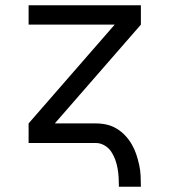

<svg xmlns="http://www.w3.org/2000/svg" viewBox="-20 -540 640 725"><path d="M429 165Q429 148 428 130.5Q427 113 424 96Q421 79 415 62.5Q409 46 399.5 32Q390 18 374.5 9Q359 0 342 0H88V-74L413 -447H88V-520H512V-447L187 -74H342Q363 -74 383 -69.5Q403 -65 421 -54Q439 -43 453 -28Q467 -13 477.5 5Q488 23 494.5 42.5Q501 62 505.5 82.5Q510 103 511 123.5Q512 144 512 165Z"/></svg>

Font: Nova Nerd Font
Style: Regular
Weight: 400
Designer: Belleve Invis
Foundry: Belleve Invis
Version: Version 24.1.4; ttfautohint (v1.8.4);Nerd Fonts 3.1.1